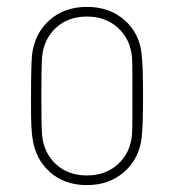

<svg xmlns="http://www.w3.org/2000/svg" viewBox="-20 -529 504 557"><path d="M74 -130Q70 -156 70 -213V-251Q70 -336 73 -371Q81 -433 124 -471Q167 -509 232 -509Q298 -509 341.5 -470.5Q385 -432 391 -371Q395 -335 395 -251Q395 -165 391 -130Q384 -69 340.5 -30.5Q297 8 232 8Q167 8 124.5 -30Q82 -68 74 -130ZM363 -138Q364 -153 364 -189V-250V-313Q364 -349 363 -363Q358 -416 322 -448.5Q286 -481 232 -481Q178 -481 142.5 -448.5Q107 -416 102 -363Q100 -334 100 -250Q100 -167 102 -138Q107 -85 142.5 -52.5Q178 -20 232 -20Q286 -20 322 -52.5Q358 -85 363 -138Z"/></svg>

Font: Barlow Semi Condensed Thin
Style: Regular
Weight: 250
Width: 4
Designer: Jeremy Tribby
Foundry: Tribby Type
Version: Version 1.408